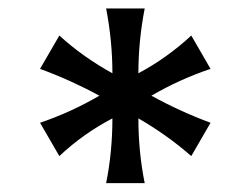

<svg xmlns="http://www.w3.org/2000/svg" viewBox="-20 -757 583 447"><path d="M227.1 -737.3Q227.1 -737.3 316.9 -737.3Q302.2 -661.6 302.2 -586.4Q369.1 -622.1 425.3 -674.3L470.2 -596.7Q397.9 -572.3 332.5 -534.2Q399.9 -497.1 470.2 -471.2L425.3 -393.6Q369.6 -442.4 302.2 -481.4Q302.2 -403.3 316.9 -330.6H227.1Q241.7 -403.3 241.7 -481.4Q172.9 -445.3 118.2 -393.6L73.2 -471.2Q144 -495.1 211.4 -534.2Q145 -570.3 73.2 -596.7L118.2 -674.3Q171.9 -625 241.7 -586.4Q241.7 -661.1 227.1 -737.3Z"/></svg>

Font: Classica
Style: Book
Weight: 400
Designer: Wojciech Kalinowski "wmk69" (wmk69@o2.pl)
Foundry: Wojciech Kalinowski "wmk69" (wmk69@o2.pl)
Version: Version 2.1.1; 2021-05-14